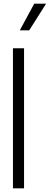

<svg xmlns="http://www.w3.org/2000/svg" viewBox="-20 -1018 269 1038"><path d="M50 -757H110V0H50ZM165 -998H229L138 -854H87Z"/></svg>

Font: BLUETTI 2.0 Extralight
Style: Roman
Weight: 200
Designer: Stijn de Vries
Foundry: tokotype
Version: Version 2.005;October 31, 2023;FontCreator 14.0.0.2814 64-bi